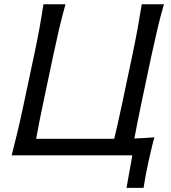

<svg xmlns="http://www.w3.org/2000/svg" viewBox="-20 -733 808 906"><path d="M577 153.5 604.5 0H35Q50.5 -59.5 63.5 -114.2Q76.5 -169 90.5 -235.5L141 -473Q155.5 -541 165.8 -597.2Q176 -653.5 185 -713H289Q272.5 -653.5 259.2 -597.2Q246 -541 231.5 -472.5L184.5 -250Q174.5 -202 166 -160.2Q157.5 -118.5 150.5 -78H449.5Q466.5 -78 484 -78Q501.5 -78 519 -78Q529 -118.5 538 -160.2Q547 -202 557.5 -250L605 -474.5Q619 -541.5 629.2 -597.5Q639.5 -653.5 649 -713H753.5Q736.5 -653.5 723.2 -597.5Q710 -541.5 695.5 -474.5L648 -250Q638 -202.5 629.8 -161.2Q621.5 -120 614 -79.5Q637.5 -80.5 661.2 -81.8Q685 -83 708.5 -85Q699 -50.5 692 -19.8Q685 11 678.5 39.5Q672.5 68 667 96.8Q661.5 125.5 657.5 153.5Z"/></svg>

Font: Commissioner Flair
Style: Italic
Weight: 400
Italic angle: -12°
Designer: Kostas Bartsokas
Foundry: Kostas Bartsokas
Version: Version 1.000; ttfautohint (v1.8.3)